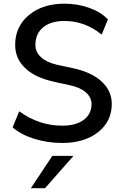

<svg xmlns="http://www.w3.org/2000/svg" viewBox="-20 -749 649 1019"><path d="M82 -158.2Q187.5 -82 309.6 -82Q382.8 -82 424.3 -112.8Q465.8 -143.6 465.8 -197.3Q465.8 -232.4 435.5 -258.8Q405.3 -285.2 349.6 -296.9Q343.8 -298.8 314 -304.7Q284.2 -310.5 261.7 -316.4Q165 -337.9 112.8 -388.2Q60.5 -438.5 60.5 -510.7Q60.5 -608.4 133.3 -668.9Q206.1 -729.5 322.3 -729.5Q392.6 -729.5 454.6 -707Q516.6 -684.6 552.7 -645.5L519.5 -565.4Q430.7 -637.7 322.3 -637.7Q250 -637.7 209 -604Q168 -570.3 168 -510.7Q168 -472.7 197.8 -445.3Q227.5 -418 282.2 -405.3Q366.2 -386.7 369.1 -386.7Q466.8 -365.2 520 -315.9Q573.2 -266.6 573.2 -197.3Q573.2 -104.5 500.5 -47.4Q427.7 9.8 309.6 9.8Q231.4 9.8 160.6 -12.7Q89.8 -35.2 46.9 -73.2ZM143.6 250 257.8 78.1H370.1L218.8 250Z"/></svg>

Font: Min Sans Medium
Style: Regular
Weight: 500
Designer: Jinseong-Kim, NotoSansCJK, Nunito
Foundry: Jinseong-Kim
Version: Version 1.400;Glyphs 3.1.2 (3151)